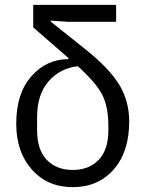

<svg xmlns="http://www.w3.org/2000/svg" viewBox="-20 -760 600 792"><path d="M280 12Q176 12 111.5 -60.5Q47 -133 47 -250Q47 -375 109.5 -445.5Q172 -516 262 -516V-521L117 -647V-740H459V-670H259L189 -675V-671L332 -557Q432 -477 472.5 -409.5Q513 -342 513 -259Q513 -134 449 -61Q385 12 280 12ZM427 -223V-241Q427 -318 402.5 -367.5Q378 -417 301 -487Q226 -478 179.5 -423.5Q133 -369 133 -277V-223Q133 -142 173 -100.5Q213 -59 280 -59Q347 -59 387 -100.5Q427 -142 427 -223Z"/></svg>

Font: Anuphan
Style: Regular
Weight: 400
Designer: Mike Abbink, Paul van der Laan, Pieter van Rosmalen, Mint Tantisuwanna
Foundry: Bold Monday; Cadson Demak
Version: Version 3.002;hotconv 1.0.109;makeotfexe 2.5.65596